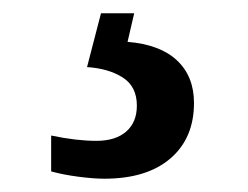

<svg xmlns="http://www.w3.org/2000/svg" viewBox="-20 -29 373 289"><path d="M137 240Q121 240 98 237Q75 234 57 229V175Q95 183 125 183Q154 183 170 169Q186 155 186 130Q186 101 164.5 87.5Q143 74 111 72L132 -9H182L172 34Q221 38 246.5 62Q272 86 272 126Q272 179 236.5 209.5Q201 240 137 240Z"/></svg>

Font: Noto Nastaliq Urdu Medium
Style: Regular
Weight: 500
Designer: Monotype Design Team (Patrick Giasson: type design, Kamal Mansour: OpenType code, Glenda Bellarosa). Updated by Simon Co
Foundry: Monotype Imaging Inc., Simon Cozens
Version: Version 3.007